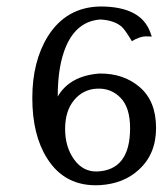

<svg xmlns="http://www.w3.org/2000/svg" viewBox="-20 -548 494 583"><path d="M282.2 -324.7Q355 -325.7 404.3 -283.4Q453.6 -241.2 453.9 -160.2Q454.1 -79.1 399.9 -31.2Q354.5 9.8 283.7 14.2Q177.2 20 122.6 -67.9Q78.1 -138.7 78.1 -250.2Q78.1 -361.8 125.5 -438Q181.6 -526.9 285.2 -528.3Q407.2 -528.3 436 -450.7L440.9 -437L426.3 -437.5Q405.8 -438.5 380.4 -422.9Q360.4 -457 349.1 -467.3Q325.7 -486.8 284.2 -488.8Q213.4 -483.4 180.7 -407.7Q155.3 -348.6 155.3 -255.9V-254.9Q191.9 -317.9 281.7 -324.7ZM275.4 -27.3Q375 -31.7 375 -158.7Q375 -221.7 345.9 -251.2Q316.9 -280.8 274.7 -278.8Q232.4 -276.9 205.1 -244.1Q177.7 -211.4 177.7 -156.5Q177.7 -101.6 205.1 -63.7Q232.4 -25.9 275.4 -27.3Z"/></svg>

Font: RaghuMalayalamSans
Style: Regular
Weight: 400
Designer: Prof. R.K.Joshi and Rajith Kumar K. M.
Foundry: Centre for Development of Advanced Computing (C-DAC) Mumbai, (formerly NCST), Swathanthra Malayalam Computing (http://sm
Version: Version 2.2.0+20221109